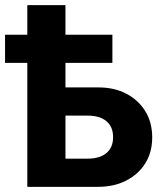

<svg xmlns="http://www.w3.org/2000/svg" viewBox="-26 -725 632 745"><path d="M80 0V-705H228V-385.8H356.6Q417.3 -385.8 463.9 -361.5Q510.6 -337.2 537.6 -293.8Q564.6 -250.4 564.6 -191.8Q564.6 -134 537.6 -91.1Q510.6 -48.2 463.2 -24.1Q415.8 0 355.1 0ZM228 -109.4H313.3Q361.2 -109.4 387 -131.1Q412.8 -152.8 412.8 -192.5Q412.8 -233.1 387 -254.7Q361.2 -276.4 313.3 -276.4H228ZM-6.4 -481.1V-590.2H410.1V-481.1Z"/></svg>

Font: TikTok Sans Light
Style: Regular
Weight: 300
Version: Version 4.000